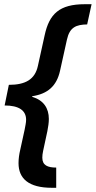

<svg xmlns="http://www.w3.org/2000/svg" viewBox="-20 -734 455 912"><path d="M226 158H247V62C206 62 181 51 181 15C181 6 182 -5 185 -18L205 -111C209 -132 212 -151 212 -169C212 -220 187 -258 133 -274V-277C207 -288 249 -326 265 -397L298 -546C311 -605 342 -617 394 -618L415 -714H383C262 -714 214 -668 192 -566L160 -421C146 -356 100 -331 22 -331L2 -233C69 -233 104 -210 104 -165C104 -151 100 -135 97 -118L76 -22C71 -1 68 20 68 41C68 114 116 158 226 158Z"/></svg>

Font: Noto Sans SemiBold
Style: Italic
Weight: 600
Italic angle: -12°
Designer: Monotype Design Team
Foundry: Monotype Imaging Inc.
Version: Version 2.013